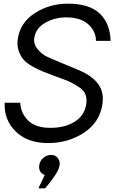

<svg xmlns="http://www.w3.org/2000/svg" viewBox="-20 -780 668 1060"><path d="M245.1 9.8Q131.3 9.8 66.2 -54.7Q1 -119.1 5.9 -212.9H91.8Q94.7 -154.8 135.3 -114.5Q175.8 -74.2 258.8 -74.2Q337.9 -74.2 391.8 -107.7Q445.8 -141.1 456.1 -205.1Q460.9 -235.8 451.4 -259.5Q441.9 -283.2 410.9 -302.5Q379.9 -321.8 362.1 -329.8Q344.2 -337.9 295.9 -355Q281.7 -359.9 274.9 -362.8Q234.9 -377.9 211.4 -387.5Q188 -397 156.5 -415Q125 -433.1 108.9 -452.1Q92.8 -471.2 83 -500Q73.2 -528.8 78.1 -564Q91.3 -655.8 172.6 -707.8Q253.9 -759.8 355 -759.8Q473.1 -759.8 530.5 -705.3Q587.9 -650.9 590.8 -554.2H509.8Q509.8 -607.4 467.3 -645.8Q424.8 -684.1 345.2 -684.1Q282.2 -684.1 229.5 -654.1Q176.8 -624 168.9 -568.8Q165 -534.7 189 -507.3Q212.9 -480 235.4 -469Q257.8 -458 314 -435.1Q325.2 -430.2 330.1 -428.2Q431.2 -387.2 452.1 -375Q555.2 -317.9 546.9 -222.2Q546.9 -215.3 545.9 -208Q531.7 -106 444.8 -48.1Q357.9 9.8 245.1 9.8ZM227.1 186Q190.9 171.9 196.8 131.8Q199.7 108.9 218.8 92Q237.8 75.2 262.2 75.2Q285.2 75.2 298.6 91.6Q312 107.9 309.1 131.8Q305.2 158.7 277.1 198.2Q249 237.8 229 259.8H191.9Z"/></svg>

Font: Oakes Grotesk
Style: Italic
Weight: 400
Designer: Samuel Oakes
Foundry: Samuel Oakes
Version: Version 1.0 | wf-rip DC20170320